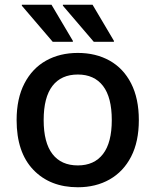

<svg xmlns="http://www.w3.org/2000/svg" viewBox="-20 -780 655 809"><path d="M50 -274Q50 -365 83 -428.5Q116 -492 174 -524.5Q232 -557 308 -557Q384 -557 442 -524.5Q500 -492 532.5 -428.5Q565 -365 565 -274Q565 -183 532.5 -120Q500 -57 442 -24Q384 9 308 9Q191 9 120.5 -64.5Q50 -138 50 -274ZM164 -274Q164 -179 201 -131Q238 -83 308 -83Q377 -83 414 -131Q451 -179 451 -274Q451 -370 414 -418Q377 -466 308 -466Q238 -466 201 -418Q164 -370 164 -274ZM202 -604 72 -756V-760H197L287 -608V-604ZM375 -604 245 -756V-760H370L460 -608V-604Z"/></svg>

Font: Kufam Medium
Style: Regular
Weight: 500
Designer: Wael Morcos, Artur Schmal
Foundry: Original Type
Version: Version 1.300; ttfautohint (v1.8.3)